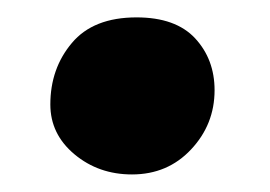

<svg xmlns="http://www.w3.org/2000/svg" viewBox="-20 -574 312 222"><path d="M132.6 -372.3Q94 -372.3 66.1 -395.6Q38.2 -418.9 38.2 -453.2Q38.2 -494.8 63.1 -524.3Q87.9 -553.9 137.9 -553.9Q183.2 -553.9 205.7 -529.6Q228.1 -505.3 228.1 -469.7Q228.1 -430.2 201 -401.3Q173.9 -372.3 132.6 -372.3Z"/></svg>

Font: Playpen Sans
Style: Regular
Weight: 400
Designer: Laura Meseguer, Veronika Burian, José Scaglione, Kostas Bartsokas, Vera Evstafieva, Tom Grace, Yorlmar Campos
Foundry: TypeTogether
Version: Version 2.000